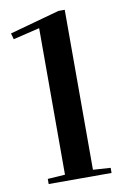

<svg xmlns="http://www.w3.org/2000/svg" viewBox="-82 -763 524 812"><g transform="rotate(-10 179.5 -357.0)"><path d="M254.9 -713.9V-26.9L330.1 -22V0H60.1V-22L134.8 -26.9V-656.2L21 -628.9L13.7 -654.8L228 -713.9Z"/></g></svg>

Font: VidalokaRegular
Style: Regular
Weight: 400
Designer: Cyreal (www.cyreal.org)
Foundry: Cyreal (www.cyreal.org)
Version: Version 1.000